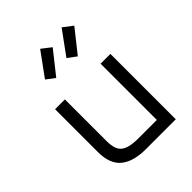

<svg xmlns="http://www.w3.org/2000/svg" viewBox="-219 -913 1038 1038"><g transform="rotate(-45 300.0 -394.0)"><path d="M441 -70V-500H516V0H287Q193 0 143 -40.5Q93 -81 93 -172V-500H168V-182Q168 -142 179 -117.5Q190 -93 218.5 -81.5Q247 -70 301 -70ZM217 -615 168 -652 267 -788 321 -746ZM382 -615 332 -652 431 -788 486 -746Z"/></g></svg>

Font: Orbit
Style: Regular
Weight: 400
Designer: Sooun Cho
Foundry: JAMO
Version: Version 1.000; ttfautohint (v1.8.4.7-5d5b);gftools[0.9.29]